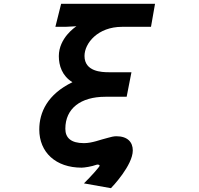

<svg xmlns="http://www.w3.org/2000/svg" viewBox="-20 -861 1040 1002"><path d="M418 96 559 121C565 115 673 2 673 -76C673 -119 646 -150 587 -150C574 -150 557 -146 544 -142C502 -132 462 -114 418 -114C350 -114 321 -142 321 -189C321 -295 401 -356 530 -356H641L666 -484H548C511 -484 421 -487 421 -569C421 -635 490 -721 617 -721H768L789 -841H299L269 -721H321L379 -724C373 -720 287 -663 287 -568C287 -519 304 -465 358 -432C228 -369 185 -275 185 -185C185 -66 271 14 406 14C420 14 459 8 483 -1C485 -2 488 -2 490 -2C495 -2 500 0 500 4C500 9 454 61 418 96Z"/></svg>

Font: LINE Seed JP_OTF Bold
Style: Regular
Weight: 700
Designer: LINE & Fontrix & Fontworks
Version: Version 1.009